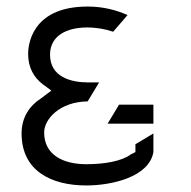

<svg xmlns="http://www.w3.org/2000/svg" viewBox="-20 -585 584 587"><path d="M46 -177C46 -63 136 -18 244 -18C322 -18 436 -44 449 -120V-177L394 -144V-120L380 -113C352 -92 299 -83 244 -83C172 -83 115 -112 115 -180C115 -221 163 -274 248 -275L283 -333H250C196 -333 133 -350 133 -418C133 -477 186 -501 246 -501C276 -501 302 -496 326 -488L370 -539C336 -554 296 -565 248 -565C72 -565 66 -441 66 -420C66 -378 84 -348 110 -328L137 -308L105 -284C71 -262 46 -227 46 -177ZM309 -207H449V-265H344Z"/></svg>

Font: Charger Static
Style: Regular
Weight: 1000
Designer: Jasper
Foundry: KineticPlasma Fonts/Cannot Into Space Fonts
Version: Version 1.1